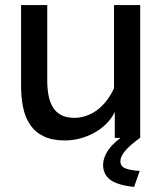

<svg xmlns="http://www.w3.org/2000/svg" viewBox="-20 -543 646 756"><path d="M432 0V-102Q418 -74 396.5 -53.5Q375 -33 349 -19Q323 -5 294 2.5Q265 10 235 10Q186 10 152.5 -6Q119 -22 99 -51.5Q79 -81 71 -120Q63 -159 63 -205V-523H166V-225Q166 -195 171 -168Q176 -141 188 -121Q200 -101 221 -90Q242 -79 273 -79Q297 -79 321 -87.5Q345 -96 365 -111.5Q385 -127 401.5 -149Q418 -171 429 -196V-523H532V0ZM386 108Q386 75 409.5 43.5Q433 12 482 -19H512L531 0Q490 30 472 52Q454 74 454 92Q454 112 474 120Q494 128 530 130L508 193Q471 189 447 181Q423 173 410 161.5Q397 150 391.5 136Q386 122 386 108Z"/></svg>

Font: Rising Sun Medium
Style: Regular
Weight: 500
Designer: Matt McInerney, Pablo Impallari, Rodrigo Fuenzalida (Raleway font), Stephen Hutchings (Greek), Cristiano Sobral (main ch
Foundry: The Rising Sun Project Authors
Version: Version 4.327; ttfautohint (v1.8.4.7-5d5b-dirty)